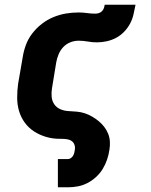

<svg xmlns="http://www.w3.org/2000/svg" viewBox="-20 -591 640 816"><path d="M226 205V85H269Q275 85 281 81Q287 77 290.5 71Q294 65 295.5 59Q297 53 298 46Q300 35 296.5 24.5Q293 14 284 8Q275 2 263.5 0.5Q252 -1 240 -1Q239 -1 237.5 -1Q236 -1 234 -1Q204 -1 176.5 -9Q149 -17 125.5 -32Q102 -47 85.5 -69.5Q69 -92 61 -119Q53 -146 53 -176Q53 -206 57 -235L76 -345Q80 -372 89.5 -398.5Q99 -425 116.5 -448Q134 -471 157 -489Q180 -507 206.5 -518Q233 -529 260 -533.5Q287 -538 314 -538Q332 -538 349.5 -535.5Q367 -533 385 -533Q393 -533 400.5 -535.5Q408 -538 413.5 -543.5Q419 -549 421.5 -556.5Q424 -564 425 -571H556Q552 -551 547.5 -530.5Q543 -510 533 -491Q523 -472 507.5 -456Q492 -440 473 -430Q454 -420 433 -415.5Q412 -411 392 -411Q372 -411 353 -414.5Q334 -418 314 -418Q296 -418 278.5 -411Q261 -404 248.5 -390.5Q236 -377 229 -360Q222 -343 219 -326L201 -216Q198 -198 199.5 -180Q201 -162 210.5 -148Q220 -134 236 -127Q252 -120 270 -119Q288 -118 306 -116.5Q324 -115 340.5 -109.5Q357 -104 371.5 -95.5Q386 -87 399 -76.5Q412 -66 422.5 -52.5Q433 -39 439.5 -23Q446 -7 447 11Q448 29 445 46Q442 67 435 87.5Q428 108 416.5 127Q405 146 388 161.5Q371 177 351.5 187Q332 197 311 201Q290 205 269 205Z"/></svg>

Font: Iosevka Curly Slab HvExObl
Style: Regular
Weight: 900
Width: 7
Italic angle: -9°
Monospace: yes
Designer: Belleve Invis
Foundry: Belleve Invis
Version: Version 11.1.0; ttfautohint (v1.8.3)